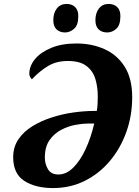

<svg xmlns="http://www.w3.org/2000/svg" viewBox="-20 -946 709 976"><path d="M250 10Q160 10 103.5 -26.5Q47 -63 47 -147Q47 -199 74 -238.5Q101 -278 146.5 -305.5Q192 -333 246 -350Q300 -367 355 -374.5Q410 -382 456 -382H472Q475 -397 476 -417Q477 -437 477 -457Q477 -505 464.5 -545.5Q452 -586 419 -611Q386 -636 325 -636Q268 -636 226 -611.5Q184 -587 142 -543Q138 -547 133.5 -554.5Q129 -562 129 -571Q129 -610 157.5 -645Q186 -680 240 -702.5Q294 -725 369 -725Q446 -725 510.5 -696.5Q575 -668 613.5 -607.5Q652 -547 652 -452Q652 -358 622 -274.5Q592 -191 538 -127Q484 -63 410.5 -26.5Q337 10 250 10ZM277 -59Q317 -59 352 -93.5Q387 -128 414.5 -186.5Q442 -245 459 -318H426Q401 -318 364.5 -311.5Q328 -305 292 -286.5Q256 -268 232 -234Q208 -200 208 -145Q208 -112 224 -85.5Q240 -59 277 -59ZM525 -781Q498 -781 481.5 -796.5Q465 -812 465 -843Q465 -880 483 -903Q501 -926 532 -926Q559 -926 575.5 -910.5Q592 -895 592 -864Q592 -818 571 -799.5Q550 -781 525 -781ZM311 -781Q284 -781 267.5 -796.5Q251 -812 251 -843Q251 -880 269 -903Q287 -926 319 -926Q345 -926 361.5 -910.5Q378 -895 378 -864Q378 -818 356.5 -799.5Q335 -781 311 -781Z"/></svg>

Font: Noto Serif SemiCondensed ExtraBold
Style: Italic
Weight: 800
Width: 4
Italic angle: -12°
Designer: Monotype Design Team
Foundry: Monotype Imaging Inc.
Version: Version 2.014; ttfautohint (v1.8.4.7-5d5b)